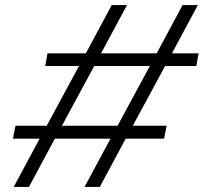

<svg xmlns="http://www.w3.org/2000/svg" viewBox="-20 -736 802 756"><path d="M313 0H373L475 -190H626L636 -241H503L630 -476H753L762 -526H657L759 -716H699L597 -526H378L480 -716H420L318 -526H167L158 -476H291L164 -241H41L31 -190H136L34 0H94L196 -190H415ZM224 -241 351 -476H570L443 -241Z"/></svg>

Font: Uncut Sans Book Italic
Style: Regular
Weight: 350
Italic angle: -11°
Designer: Kasper Nordkvist
Foundry: UNCUT.wtf
Version: Version 1.304;Glyphs 3.2 (3246)